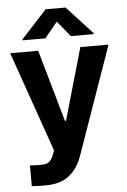

<svg xmlns="http://www.w3.org/2000/svg" viewBox="-62 -794 687 1039"><g transform="rotate(-5 281.5 -275.0)"><path d="M68.1 196.7V83.9L92.6 85.5Q107.6 85.9 126.8 85.9Q144.5 85.9 156.1 82.9Q167.8 79.9 178.1 69.2Q188.4 58.5 196.1 37.3L205.1 15L14.3 -530.3H166.4L277.7 -139.8H283.6L395.5 -530.3H548.7L341.8 57.9Q317.8 125.5 269.9 162.4Q222 199.2 141.5 199.2Q99 199.2 68.1 196.7ZM280.3 -678.4 211.2 -593.8H86.9V-599.1L226.1 -750.4H334.4L473.6 -599.1V-593.8H349.8Z"/></g></svg>

Font: Pretendard JP Variable
Style: Regular
Weight: 400
Designer: Base glyphs from Inter by Rasmus Andersson; Hangul glyphs from Noto Sans CJK(Source Han Sans) by Jang Soo-young and Kang
Foundry: Kil Hyung-jin
Version: Version 1.307;Glyphs 3.2 (3192)